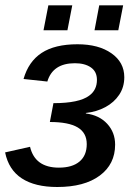

<svg xmlns="http://www.w3.org/2000/svg" viewBox="-22 -708 522 737"><path d="M197.8 9.8Q112.3 9.8 61.8 -23.2Q11.2 -56.2 -2.4 -123L93.3 -144.5Q112.3 -64.5 204.1 -64.5Q255.4 -64.5 283.2 -87.9Q311 -111.3 311 -154.8Q311 -198.2 276.1 -219Q241.2 -239.7 169.4 -239.7L183.1 -312Q281.7 -312 320.3 -340.8Q350.1 -362.3 350.1 -401.4Q350.1 -433.1 326.9 -449.2Q303.7 -465.3 265.6 -465.3Q180.7 -465.3 159.7 -395L68.4 -404.8Q87.4 -471.7 137.9 -504.9Q188.5 -538.1 275.4 -538.1Q356.4 -538.1 405.8 -503.4Q455.1 -468.8 455.1 -411.6Q455.1 -373.5 435.5 -344.2Q416 -314.9 382.6 -296.9Q349.1 -278.8 307.6 -274.4V-272.5Q359.4 -265.6 389.6 -232.7Q419.9 -199.7 419.9 -152.8Q419.9 -77.6 360.8 -33.9Q301.8 9.8 197.8 9.8ZM450.7 -687.5 432.1 -591.8H340.8L358.9 -687.5ZM255.4 -687.5 236.8 -591.8H145L163.6 -687.5Z"/></svg>

Font: Arimo Medium
Style: Italic
Weight: 500
Italic angle: -12°
Designer: Steve Matteson
Foundry: Monotype Imaging Inc.
Version: Version 1.33